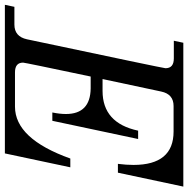

<svg xmlns="http://www.w3.org/2000/svg" viewBox="-41 -760 772 788"><g transform="rotate(90 345.0 -366.0)"><path d="M580.6 0H-29.3L-21 -39.1H51.8Q101.1 -39.1 112.3 -90.8Q231 -651.4 231 -659.2Q231 -693.4 190.9 -693.4H118.2L126.5 -732.4H716.8L659.7 -463.9H623.5Q627.9 -498.5 627.9 -527.8Q627.9 -692.4 490.7 -692.4H386.2Q337.4 -692.4 326.7 -641.6L275.4 -400.9H324.2Q456.1 -400.9 487.3 -546.9H521.5L446.8 -194.8H412.6Q418.9 -225.6 418.9 -250.5Q418.9 -350.6 314 -352.1H265.1Q208 -81.5 208 -74.7Q208 -41.5 248 -41.5H388.7Q520.5 -41.5 601.6 -268.6H637.7Z"/></g></svg>

Font: Munson
Style: Italic
Weight: 400
Italic angle: -12°
Designer: Paul James MIller
Foundry: High-Logic / Made with FontCreator
Version: Version 2.10;May 5, 2019;FontCreator 11.5.0.2430 64-bit